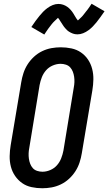

<svg xmlns="http://www.w3.org/2000/svg" viewBox="-20 -995 577 1023"><path d="M205 8Q176 8 148 2Q120 -4 98 -19.5Q76 -35 60.5 -57.5Q45 -80 38 -107Q31 -134 31.5 -163Q32 -192 37 -222L93 -556Q97 -581 105 -605.5Q113 -630 127 -652Q141 -674 161 -692.5Q181 -711 205 -722.5Q229 -734 254 -738.5Q279 -743 304 -743Q333 -743 361 -737Q389 -731 411.5 -715.5Q434 -700 449 -677.5Q464 -655 471 -628Q478 -601 477.5 -572Q477 -543 472 -513L416 -179Q412 -154 404 -129.5Q396 -105 382 -83Q368 -61 348 -42.5Q328 -24 304 -12.5Q280 -1 255 3.5Q230 8 205 8ZM206 -80Q227 -80 248 -89Q269 -98 283.5 -114.5Q298 -131 306 -151.5Q314 -172 318 -193L373 -528Q376 -543 376.5 -557.5Q377 -572 375 -586Q373 -600 368 -613Q363 -626 354 -636Q345 -646 331 -650.5Q317 -655 303 -655Q282 -655 261 -646Q240 -637 225.5 -620.5Q211 -604 203 -583.5Q195 -563 191 -542L136 -207Q133 -192 132.5 -177.5Q132 -163 134 -149Q136 -135 141 -122Q146 -109 155 -99Q164 -89 178 -84.5Q192 -80 206 -80ZM216 -811 147 -851Q159 -869 169.5 -883.5Q180 -898 190 -910Q200 -922 209.5 -932Q219 -942 232.5 -952Q246 -962 261 -968Q276 -974 291 -974Q304 -974 316 -970Q328 -966 338 -959Q348 -952 356 -943Q364 -934 370 -924.5Q376 -915 382 -904.5Q388 -894 395 -886Q398 -889 404 -894.5Q410 -900 413.5 -903.5Q417 -907 421 -911.5Q425 -916 428.5 -921Q432 -926 437 -932Q442 -938 447 -944.5Q452 -951 457 -958.5Q462 -966 468 -975L537 -935Q525 -918 514.5 -903Q504 -888 494 -876Q484 -864 474.5 -854Q465 -844 451.5 -834Q438 -824 423 -818Q408 -812 393 -812Q386 -812 380 -813Q374 -814 368.5 -816Q363 -818 357 -821Q351 -824 346.5 -827Q342 -830 337.5 -834Q333 -838 329 -843Q325 -848 321 -852.5Q317 -857 314.5 -862Q312 -867 308.5 -871.5Q305 -876 301.5 -882Q298 -888 295 -892.5Q292 -897 289 -900Q286 -897 280 -891.5Q274 -886 270.5 -882.5Q267 -879 263 -875Q259 -871 255 -865.5Q251 -860 246.5 -854.5Q242 -849 237 -842Q232 -835 227 -827.5Q222 -820 216 -811Z"/></svg>

Font: Iosevka Curly Slab Semibold
Style: Italic
Weight: 600
Italic angle: -9°
Monospace: yes
Designer: Belleve Invis
Foundry: Belleve Invis
Version: Version 22.1.2; ttfautohint (v1.8.4)